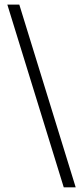

<svg xmlns="http://www.w3.org/2000/svg" viewBox="-20 -760 350 831"><path d="M63.5 -740.2 307.6 50.8H255.9L11.7 -740.2Z"/></svg>

Font: Kurinto Seri
Style: Regular
Weight: 400
Designer: Kurinto was developed by Clint Goss from a range of fonts that are compatible with the SIL Open Font License Version 1.1
Foundry: Clinton F. Goss
Version: Version 2.196; July 25, 2020